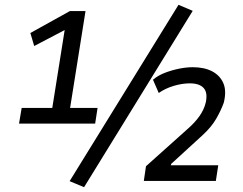

<svg xmlns="http://www.w3.org/2000/svg" viewBox="-20 -751 1010 797"><path d="M59 -238 70 -303H197L250 -636H267L122 -560L106 -614L270 -705H335L271 -303H385L375 -238ZM329 26 269 1 721 -731 780 -706ZM577 0 586 -61 758 -215Q789 -242 808 -269Q827 -296 834 -325Q843 -366 825.5 -385.5Q808 -405 768 -405Q736 -405 701 -394.5Q666 -384 639 -365L615 -420Q636 -438 665 -449Q694 -460 724 -466Q754 -472 780 -472Q828 -472 860.5 -455Q893 -438 907 -406Q921 -374 909 -325Q898 -294 878 -259Q858 -224 821 -190L691 -71L689 -65H886L876 0Z"/></svg>

Font: Nunito Sans 7pt Condensed SemiBold
Style: Italic
Weight: 600
Width: 3
Italic angle: -9°
Designer: Vernon Adams
Foundry: Vernon Adams
Version: Version 3.101;gftools[0.9.27]